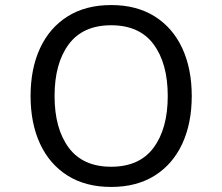

<svg xmlns="http://www.w3.org/2000/svg" viewBox="-20 -728 880 760"><path d="M101 -348Q101 -456 138.5 -537Q176 -618 247.5 -663Q319 -708 420 -708Q521 -708 592.5 -663Q664 -618 701.5 -537Q739 -456 739 -348Q739 -240 701.5 -159Q664 -78 592.5 -33Q521 12 420 12Q319 12 247.5 -33Q176 -78 138.5 -159Q101 -240 101 -348ZM644 -348Q644 -477 588 -552.5Q532 -628 420 -628Q308 -628 252 -552.5Q196 -477 196 -348Q196 -219 252 -143.5Q308 -68 420 -68Q532 -68 588 -143.5Q644 -219 644 -348Z"/></svg>

Font: Amiko
Style: Regular
Weight: 400
Designer: Pablo Impallari, Rodrigo Fuenzalida, Andres Torresi
Foundry: Impallari Type
Version: Version 1.001; ttfautohint (v1.3)